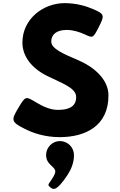

<svg xmlns="http://www.w3.org/2000/svg" viewBox="-20 -860 763 1225"><path d="M362 40C412 40 452 80 452 130C452 177 435 219 411 256C341 361 321 351 302 336C283 320 285 321 307 289C354 220 329 222 293 182C281 168 274 150 274 130C274 80 314 40 362 40ZM392 -840C259 -840 123 -742 123 -588C123 -502 181 -425 280 -376C378 -327 466 -300 466 -240C466 -163 388 -159 347 -159C301 -159 251 -182 212 -206C144 -246 144 -250 98 -173C52 -96 48 -83 134 -40C187 -12 265 15 361 15C522 15 672 -54 672 -251C672 -359 571 -437 479 -476C385 -516 307 -549 307 -595C307 -640 341 -669 405 -669C448 -669 489 -655 520 -641C572 -617 573 -614 610 -687C647 -760 649 -770 576 -801C531 -821 467 -840 392 -840Z"/></svg>

Font: Hussar Print
Style: Bold
Weight: 700
Foundry: Cannot Into Space Fonts
Version: Version 2.00